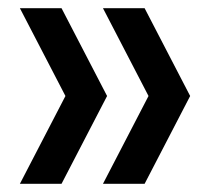

<svg xmlns="http://www.w3.org/2000/svg" viewBox="-20 -516 532 468"><path d="M28.5 -68 139.5 -282 28.5 -496H130L241 -282L130 -68ZM231 -68 342 -282 231 -496H332.5L443.5 -282L332.5 -68Z"/></svg>

Font: Encode Sans SmCnd Md
Style: Regular
Weight: 500
Width: 4
Designer: Multiple Designers
Foundry: Impallari Type
Version: Version 3.002; ttfautohint (v1.8.3) -l 8 -r 50 -G 200 -x 14 